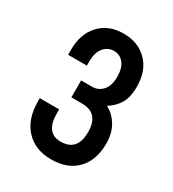

<svg xmlns="http://www.w3.org/2000/svg" viewBox="-113 -797 497 551"><g transform="rotate(30 135.0 -521.5)"><path d="M247.2 -615.6Q247.2 -583 235.4 -562.1Q223.7 -541.3 200.3 -526.5Q224.2 -513.9 238.5 -489.6Q252.8 -465.2 252.8 -432.2Q252.8 -376.2 222.2 -344.7Q191.6 -313.2 137.9 -313.2Q84.3 -313.2 53.2 -346.9Q22.2 -380.5 22.2 -438.7V-449.2H86.4V-436.1Q86.4 -371 136 -371Q191.1 -371 191.1 -433.8Q191.1 -496.5 135.1 -496.5H99.5V-552.6H136Q156.4 -552.6 170.3 -568Q184.2 -583.4 184.2 -612.9Q184.2 -642.5 171.6 -657.9Q159 -673.3 139.2 -673.3Q119.5 -673.3 106 -657.5Q92.5 -641.6 92.5 -611.2V-597.7H30.4V-615.6Q30.4 -667.2 59.9 -698.7Q89.5 -730.2 138.4 -730.2Q187.2 -730.2 217.2 -699.8Q247.2 -669.4 247.2 -615.6Z"/></g></svg>

Font: Puralecka Narrow
Style: Regular
Weight: 400
Designer: Hector Gatti, Marcela Romero, Pablo Cosgaya and Nicolas Silva
Version: Version 1.004;PS 001.004;hotconv 1.0.70;makeotf.lib2.5.58329